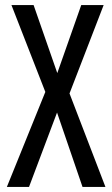

<svg xmlns="http://www.w3.org/2000/svg" viewBox="-20 -734 440 754"><path d="M394 0H304L204 -292L94 0H7L158 -373L25 -714H112L205 -447L299 -714H387L253 -367Z"/></svg>

Font: Noto Sans Sinhala ExtraCondensed
Style: Regular
Weight: 400
Width: 2
Designer: Jelle Bosma - Monotype Design Team
Foundry: Monotype Imaging Inc.
Version: Version 2.006; ttfautohint (v1.8.4.7-5d5b)